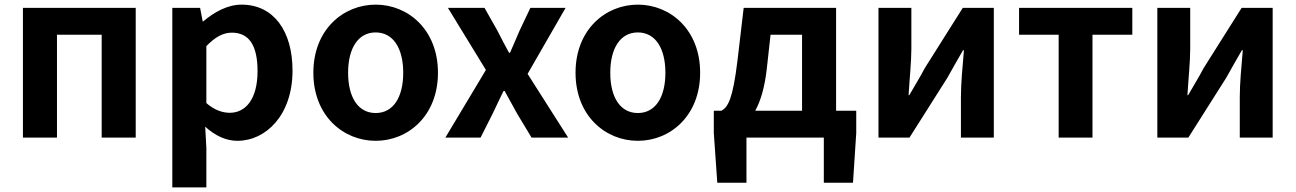

<svg xmlns="http://www.w3.org/2000/svg" viewBox="-20 -594 5594 829"><path d="M79 0H226V-444H419V0H566V-560H79Z M724 215H871V45L866 -47C909 -8 956 14 1005 14C1128 14 1243 -97 1243 -289C1243 -461 1161 -574 1023 -574C963 -574 905 -542 858 -502H855L844 -560H724ZM972 -107C942 -107 906 -118 871 -149V-395C909 -434 943 -453 981 -453C1058 -453 1092 -394 1092 -287C1092 -165 1040 -107 972 -107Z M1602 14C1742 14 1871 -94 1871 -280C1871 -466 1742 -574 1602 -574C1462 -574 1333 -466 1333 -280C1333 -94 1462 14 1602 14ZM1602 -106C1526 -106 1483 -174 1483 -280C1483 -385 1526 -454 1602 -454C1678 -454 1721 -385 1721 -280C1721 -174 1678 -106 1602 -106Z M1903 0H2055L2107 -103C2123 -136 2138 -169 2154 -201H2159C2177 -169 2195 -135 2213 -103L2275 0H2433L2258 -275L2422 -560H2270L2223 -461C2210 -429 2195 -397 2182 -366H2178C2161 -397 2144 -429 2128 -461L2072 -560H1914L2078 -292Z M2734 14C2874 14 3003 -94 3003 -280C3003 -466 2874 -574 2734 -574C2594 -574 2465 -466 2465 -280C2465 -94 2594 14 2734 14ZM2734 -106C2658 -106 2615 -174 2615 -280C2615 -385 2658 -454 2734 -454C2810 -454 2853 -385 2853 -280C2853 -174 2810 -106 2734 -106Z M3291 -299 3307 -444H3443V-116H3241C3264 -158 3282 -217 3291 -299ZM3203 0H3537V195H3663L3677 -20V-116H3590V-560H3191L3164 -331C3144 -166 3123 -131 3095 -116H3062V-20L3077 195H3203Z M3773 0H3907L4071 -259C4089 -292 4119 -344 4138 -377H4142C4136 -307 4129 -233 4129 -176V0H4271V-560H4137L3973 -300C3956 -267 3925 -216 3906 -183H3903C3907 -252 3915 -327 3915 -383V-560H3773Z M4551 0H4697V-444H4869V-560H4380V-444H4551Z M4977 0H5111L5275 -259C5293 -292 5323 -344 5342 -377H5346C5340 -307 5333 -233 5333 -176V0H5475V-560H5341L5177 -300C5160 -267 5129 -216 5110 -183H5107C5111 -252 5119 -327 5119 -383V-560H4977Z"/></svg>

Font: Source Han Sans CN
Style: Bold
Weight: 700
Designer: Ryoko NISHIZUKA 西塚涼子 (kana, bopomofo & ideographs); Paul D. Hunt (Latin, Greek & Cyrillic); Sandoll Communications 산돌커뮤니
Foundry: Adobe
Version: Version 2.001;hotconv 1.0.107;makeotfexe 2.5.65593